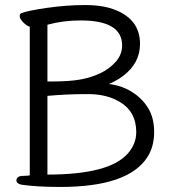

<svg xmlns="http://www.w3.org/2000/svg" viewBox="-20 -731 676 761"><path d="M319 -358Q245 -358 168 -351V-39Q414 -39 487 -123Q520 -161 520 -207Q520 -287 458 -325Q409 -356 338 -358ZM464 -551Q464 -650 300 -650Q230 -650 168 -633V-408H181Q256 -408 299.5 -416Q343 -424 379 -441.5Q415 -459 439.5 -487Q464 -515 464 -551ZM98 -36V-625Q85 -629 71.5 -643Q58 -657 58 -666.5Q58 -676 65 -679Q91 -689 167.5 -700Q244 -711 318 -711Q392 -711 441 -690Q535 -651 535 -557Q535 -481 468 -430Q439 -409 411 -398Q459 -393 500 -368.5Q541 -344 566 -304.5Q591 -265 591 -207.5Q591 -150 564 -108Q488 10 219 10Q126 10 65 1Q45 -3 45 -17Q45 -23 51 -28.5Q57 -34 73.5 -34Q90 -34 98 -36Z"/></svg>

Font: LXGW WenKai Lite
Style: Regular
Weight: 400
Designer: LXGW / Fontworks Inc.
Foundry: LXGW / Fontworks Inc.
Version: Version 1.511; March 25, 2025